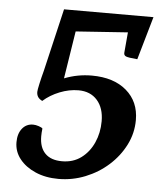

<svg xmlns="http://www.w3.org/2000/svg" viewBox="-49 -684 626 740"><g transform="rotate(5 264.0 -314.5)"><path d="M204 12Q154 12 115 -5Q76 -22 53.5 -50.5Q31 -79 31 -115Q31 -148 47 -168Q63 -188 89 -188Q99 -188 111 -184Q123 -180 126 -176Q125 -168 124.5 -160.5Q124 -153 124 -146Q124 -103 146.5 -80Q169 -57 212 -57Q255 -57 286 -80Q317 -103 334 -141Q351 -179 351 -224Q351 -275 324.5 -305Q298 -335 252 -335Q216 -335 179.5 -320.5Q143 -306 116 -282Q104 -288 99 -296Q94 -304 94 -315Q94 -322 99.5 -347Q105 -372 112 -398L169 -641H515L467 -474Q431 -477 422.5 -481Q414 -485 415 -495L422 -574L221 -560L192 -376Q243 -396 298 -396Q383 -396 432.5 -353.5Q482 -311 482 -240Q482 -189 459 -143.5Q436 -98 397 -63Q358 -28 308 -8Q258 12 204 12Z"/></g></svg>

Font: Petrona
Style: Bold Italic
Weight: 700
Italic angle: -9°
Designer: Ringo R. Seeber
Foundry: Ringo R. Seeber
Version: Version 2.001; ttfautohint (v1.8.3)